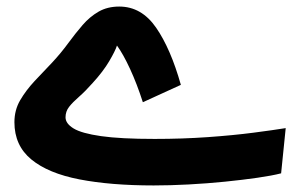

<svg xmlns="http://www.w3.org/2000/svg" viewBox="-20 -545 918 586"><path d="M449 21Q318 21 222.5 2.5Q127 -16 75.5 -58.5Q24 -101 24 -172Q24 -209 41.5 -239Q59 -269 85.5 -297.5Q112 -326 140 -355Q166 -383 188 -413Q210 -443 232 -468.5Q254 -494 281 -509.5Q308 -525 344 -525Q412 -525 456.5 -460.5Q501 -396 532 -286L416 -233Q398 -289 377 -334.5Q356 -380 337 -406Q332 -390 313.5 -358.5Q295 -327 263 -292Q240 -266 221 -249.5Q202 -233 191 -219Q180 -205 180 -187Q180 -168 204.5 -153Q229 -138 288.5 -129.5Q348 -121 452 -121Q537 -121 614.5 -126.5Q692 -132 753.5 -140Q815 -148 852 -154L838 -16Q811 -9 766 -2.5Q721 4 666.5 9.5Q612 15 555.5 18Q499 21 449 21Z"/></svg>

Font: Noto Sans Arabic Cond ExtBd
Style: Regular
Weight: 800
Width: 3
Designer: Monotype Design Team, Nadine Chahine, Nizar Qandah and Khaled Hosny
Foundry: Monotype Imaging Inc.
Version: Version 2.012; ttfautohint (v1.8.4.7-5d5b)